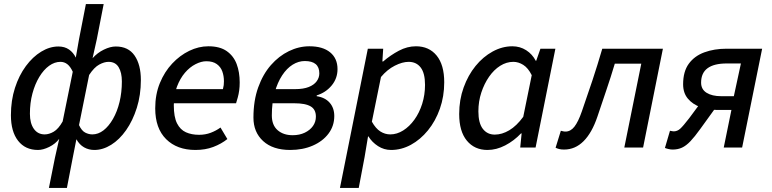

<svg xmlns="http://www.w3.org/2000/svg" viewBox="-20 -730 3819 950"><path d="M222 200 252 50 273 -43Q254 -18 223.5 -3Q193 12 168 12Q105 12 69.5 -33.5Q34 -79 34 -160Q34 -233 54 -295Q74 -357 108 -403Q142 -449 184 -474.5Q226 -500 269 -500Q300 -500 321.5 -485Q343 -470 355 -445L371 -536L405 -710H493L459 -536L438 -442Q462 -469 494 -484.5Q526 -500 553 -500Q615 -500 646 -455Q677 -410 677 -334Q677 -260 657 -196.5Q637 -133 604 -86Q571 -39 530 -13.5Q489 12 447 12Q419 12 396 -1Q373 -14 358 -41L340 50L311 200ZM201 -65Q223 -65 246 -78.5Q269 -92 290 -129L340 -375Q328 -401 313 -412.5Q298 -424 279 -424Q250 -424 223 -404.5Q196 -385 174.5 -349.5Q153 -314 140.5 -267.5Q128 -221 128 -167Q128 -120 147.5 -92.5Q167 -65 201 -65ZM437 -65Q466 -65 492 -85Q518 -105 539 -141.5Q560 -178 571.5 -225.5Q583 -273 583 -327Q583 -371 567 -397.5Q551 -424 517 -424Q496 -424 471 -410.5Q446 -397 421 -359L371 -111Q384 -83 401.5 -74Q419 -65 437 -65Z M947 12Q856 12 802 -41.5Q748 -95 748 -194Q748 -263 771 -319Q794 -375 832 -415.5Q870 -456 916.5 -478.5Q963 -501 1011 -501Q1068 -501 1102 -477Q1136 -453 1151 -413Q1166 -373 1166 -322Q1166 -301 1163.5 -282.5Q1161 -264 1156.5 -248Q1152 -232 1148 -219H816L824 -289H1083Q1086 -301 1087 -309Q1088 -317 1088 -328Q1088 -354 1080 -376.5Q1072 -399 1052.5 -413Q1033 -427 1001 -427Q976 -427 947.5 -412.5Q919 -398 895 -370Q871 -342 855.5 -301Q840 -260 840 -209Q840 -151 856 -119.5Q872 -88 900 -75.5Q928 -63 965 -63Q996 -63 1022.5 -73Q1049 -83 1071 -99L1105 -42Q1075 -18 1035.5 -3Q996 12 947 12Z M1416 12Q1330 12 1282 -32Q1234 -76 1234 -148Q1234 -232 1257.5 -297.5Q1281 -363 1320.5 -408Q1360 -453 1409.5 -477Q1459 -501 1511 -501Q1577 -501 1613.5 -471Q1650 -441 1650 -388Q1650 -342 1621 -307Q1592 -272 1547 -258V-254Q1588 -248 1611 -222Q1634 -196 1634 -156Q1634 -107 1605.5 -69Q1577 -31 1527.5 -9.5Q1478 12 1416 12ZM1428 -61Q1462 -61 1488 -73.5Q1514 -86 1528.5 -106.5Q1543 -127 1543 -153Q1543 -189 1516.5 -204Q1490 -219 1437 -219H1305L1317 -289H1440Q1481 -289 1507.5 -299.5Q1534 -310 1547 -328Q1560 -346 1560 -367Q1560 -428 1488 -428Q1457 -428 1428 -410Q1399 -392 1376 -357Q1353 -322 1339 -272Q1325 -222 1325 -159Q1325 -111 1353.5 -86Q1382 -61 1428 -61Z M1662 200 1800 -489H1876L1872 -426H1876Q1912 -457 1953.5 -479Q1995 -501 2038 -501Q2103 -501 2140.5 -455Q2178 -409 2178 -323Q2178 -253 2156.5 -192Q2135 -131 2097.5 -85Q2060 -39 2013 -13.5Q1966 12 1915 12Q1880 12 1850.5 -7Q1821 -26 1803 -55H1801L1784 47L1755 200ZM1911 -65Q1944 -65 1975 -84.5Q2006 -104 2030.5 -138Q2055 -172 2069 -216.5Q2083 -261 2083 -310Q2083 -368 2061.5 -396Q2040 -424 2002 -424Q1971 -424 1933.5 -405Q1896 -386 1865 -349L1820 -128Q1839 -94 1862 -79.5Q1885 -65 1911 -65Z M2392 12Q2328 12 2290 -34Q2252 -80 2252 -166Q2252 -236 2274 -297Q2296 -358 2333 -403.5Q2370 -449 2417.5 -475Q2465 -501 2515 -501Q2553 -501 2583.5 -481.5Q2614 -462 2631 -429H2633L2654 -489H2728L2630 0H2554L2561 -70H2558Q2523 -33 2479.5 -10.5Q2436 12 2392 12ZM2428 -64Q2464 -64 2500 -85.5Q2536 -107 2569 -152L2611 -358Q2593 -394 2569 -409Q2545 -424 2520 -424Q2486 -424 2455 -404.5Q2424 -385 2400 -350.5Q2376 -316 2361.5 -272Q2347 -228 2347 -179Q2347 -121 2369 -92.5Q2391 -64 2428 -64Z M2771 10Q2757 10 2747 7.5Q2737 5 2729 1L2755 -83Q2760 -82 2765.5 -80.5Q2771 -79 2778 -79Q2803 -79 2822 -103Q2841 -127 2859 -179Q2886 -256 2911.5 -333Q2937 -410 2960 -489H3260L3162 0H3069L3153 -415H3022Q3002 -348 2980 -283.5Q2958 -219 2936 -153Q2909 -73 2867.5 -31.5Q2826 10 2771 10Z M3561 0 3599 -186H3528Q3484 -186 3445.5 -200Q3407 -214 3383.5 -242Q3360 -270 3360 -313Q3360 -376 3388 -414.5Q3416 -453 3465 -471Q3514 -489 3575 -489H3751L3652 0ZM3549 -254H3611L3646 -416H3576Q3513 -416 3481 -392.5Q3449 -369 3449 -321Q3449 -288 3476 -271Q3503 -254 3549 -254ZM3470 -253 3549 -236 3445 -92Q3417 -53 3396 -31Q3375 -9 3354.5 0.5Q3334 10 3308 10Q3299 10 3288 7.5Q3277 5 3270 2L3295 -83Q3302 -82 3305.5 -81Q3309 -80 3313 -80Q3331 -80 3345.5 -93Q3360 -106 3390 -145Z"/></svg>

Font: Source Sans 3 Medium
Style: Italic
Weight: 500
Italic angle: -11°
Designer: Paul D. Hunt
Foundry: Adobe
Version: Version 3.052;hotconv 1.1.0;makeotfexe 2.6.0